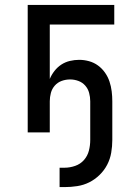

<svg xmlns="http://www.w3.org/2000/svg" viewBox="-20 -540 540 783"><path d="M223 223V144H243Q265 144 286.5 136.5Q308 129 322.5 112.5Q337 96 342.5 74.5Q348 53 348 31V-127Q348 -144 343.5 -161Q339 -178 327.5 -191Q316 -204 299.5 -210Q283 -216 266 -216Q248 -216 231.5 -210Q215 -204 203.5 -191Q192 -178 187.5 -161Q183 -144 183 -127V0H93V-520H446V-440H183V-218Q190 -235 202 -250.5Q214 -266 230 -276.5Q246 -287 265 -291.5Q284 -296 303 -296Q323 -296 343 -290.5Q363 -285 379.5 -273Q396 -261 408 -244Q420 -227 426.5 -207.5Q433 -188 435.5 -167.5Q438 -147 438 -127V31Q438 57 433.5 83Q429 109 417 132Q405 155 386 173.5Q367 192 344 203.5Q321 215 295 219Q269 223 243 223Z"/></svg>

Font: Iosevka Medium
Style: Regular
Weight: 500
Monospace: yes
Designer: Belleve Invis
Foundry: Belleve Invis
Version: Version 32.5.0; ttfautohint (v1.8.4)